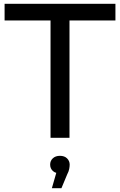

<svg xmlns="http://www.w3.org/2000/svg" viewBox="-20 -720 627 1003"><path d="M244 0V-613H4V-700H583V-613H343V0ZM251 263 274 183Q263 180 256 173Q242 160 242 140Q242 120 256 107Q270 94 293 94Q317 94 330.5 107.5Q344 121 344 140Q344 150 341.5 163Q339 176 331 191L301 263Z"/></svg>

Font: Montserrat Z Med
Style: Regular
Weight: 500
Designer: Julieta Ulanovsky
Foundry: Julieta Ulanovsky
Version: Version 8.000